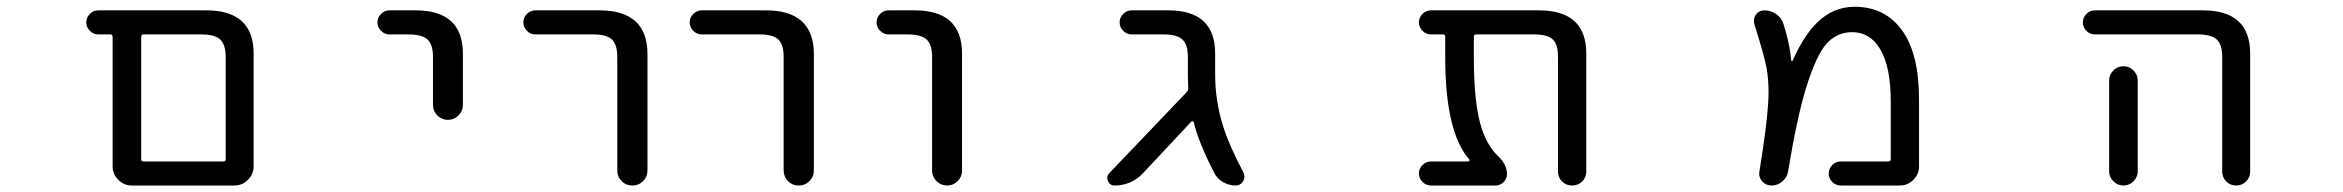

<svg xmlns="http://www.w3.org/2000/svg" viewBox="-20 -578 7040 577"><path d="M397.5 -20.5H376Q352.5 -20.5 335.4 -37.6Q318.4 -54.7 318.4 -78.1V-466.8Q318.4 -474.6 311.5 -474.6H275.4Q260.7 -474.6 250 -485.4Q239.3 -496.1 239.3 -510.7Q239.3 -525.4 250 -536.1Q260.7 -546.9 275.4 -546.9H599.6Q742.2 -546.9 742.2 -417V-78.1Q742.2 -54.7 725.1 -37.6Q708 -20.5 684.6 -20.5ZM658.2 -407.2Q658.2 -444.3 641.6 -459.5Q625 -474.6 585 -474.6H411.1Q404.3 -474.6 404.3 -466.8V-99.6Q404.3 -92.8 411.1 -92.8H651.4Q658.2 -92.8 658.2 -99.6Z M1150.4 -474.6Q1135.7 -474.6 1125 -485.4Q1114.3 -496.1 1114.3 -510.7Q1114.3 -525.4 1125 -536.1Q1135.7 -546.9 1150.4 -546.9H1228.5Q1371.1 -546.9 1371.1 -417V-262.7Q1371.1 -244.1 1357.9 -231Q1344.7 -217.8 1326.2 -217.8Q1307.6 -217.8 1294.4 -231Q1281.2 -244.1 1281.2 -262.7V-407.2Q1281.2 -444.3 1264.6 -459.5Q1248 -474.6 1207 -474.6Z M1588.9 -474.6Q1574.2 -474.6 1563.5 -485.4Q1552.7 -496.1 1552.7 -510.7Q1552.7 -525.4 1563.5 -536.1Q1574.2 -546.9 1588.9 -546.9H1781.2Q1924.8 -546.9 1925.8 -417V-66.4Q1925.8 -46.9 1912.6 -33.7Q1899.4 -20.5 1880.4 -20.5Q1861.3 -20.5 1848.1 -33.7Q1835 -46.9 1835 -66.4V-407.2Q1835 -444.3 1818.8 -459.5Q1802.7 -474.6 1762.7 -474.6Z M2088.9 -474.6Q2074.2 -474.6 2063.5 -485.4Q2052.7 -496.1 2052.7 -510.7Q2052.7 -525.4 2063.5 -536.1Q2074.2 -546.9 2088.9 -546.9H2281.2Q2424.8 -546.9 2425.8 -417V-66.4Q2425.8 -46.9 2412.6 -33.7Q2399.4 -20.5 2380.4 -20.5Q2361.3 -20.5 2348.1 -33.7Q2335 -46.9 2335 -66.4V-407.2Q2335 -444.3 2318.8 -459.5Q2302.7 -474.6 2262.7 -474.6Z M2650.4 -474.6Q2635.7 -474.6 2625 -485.4Q2614.3 -496.1 2614.3 -510.7Q2614.3 -525.4 2625 -536.1Q2635.7 -546.9 2650.4 -546.9H2728.5Q2871.1 -546.9 2871.1 -417V-65.4Q2871.1 -46.9 2857.9 -33.7Q2844.7 -20.5 2826.2 -20.5Q2807.6 -20.5 2794.4 -33.7Q2781.2 -46.9 2781.2 -65.4V-407.2Q2781.2 -444.3 2764.6 -459.5Q2748 -474.6 2707 -474.6Z M3631.8 -354.5Q3631.8 -277.3 3654.3 -203.1Q3672.9 -142.6 3716.8 -59.6Q3719.7 -53.7 3719.7 -46.9Q3719.7 -40 3715.8 -33.2Q3708 -20.5 3693.4 -20.5Q3672.9 -20.5 3654.8 -31.2Q3636.7 -42 3627.9 -60.5Q3581.1 -152.3 3567.4 -210.9Q3566.4 -212.9 3564.5 -213.4Q3562.5 -213.9 3560.5 -212.9L3415 -57.6Q3379.9 -20.5 3329.1 -20.5Q3315.4 -20.5 3309.6 -34.2Q3307.6 -39.1 3307.6 -43.9Q3307.6 -50.8 3313.5 -57.6L3546.9 -301.8Q3551.8 -306.6 3550.8 -313.5Q3549.8 -335.9 3549.8 -347.7V-407.2Q3549.8 -444.3 3533.2 -459.5Q3516.6 -474.6 3477.5 -474.6H3380.9Q3366.2 -474.6 3355.5 -485.4Q3344.7 -496.1 3344.7 -510.7Q3344.7 -525.4 3355.5 -536.1Q3366.2 -546.9 3380.9 -546.9H3491.2Q3631.8 -546.9 3631.8 -417Z M4747.1 -62.5Q4747.1 -44.9 4734.9 -32.7Q4722.7 -20.5 4704.6 -20.5Q4686.5 -20.5 4674.3 -32.7Q4662.1 -44.9 4662.1 -62.5V-407.2Q4662.1 -444.3 4646.5 -459.5Q4630.9 -474.6 4589.8 -474.6H4416Q4409.2 -474.6 4409.2 -466.8V-405.3Q4409.2 -261.7 4433.6 -189.5Q4451.2 -138.7 4480.5 -110.4Q4508.8 -84 4508.8 -54.7Q4508.8 -41 4498.5 -30.8Q4488.3 -20.5 4474.6 -20.5H4280.3Q4265.6 -20.5 4254.9 -31.2Q4244.1 -42 4244.1 -56.6Q4244.1 -71.3 4254.9 -82Q4265.6 -92.8 4280.3 -92.8H4392.6Q4395.5 -92.8 4396 -94.7Q4396.5 -96.7 4395.5 -98.6Q4323.2 -181.6 4323.2 -405.3V-466.8Q4323.2 -474.6 4316.4 -474.6H4280.3Q4265.6 -474.6 4254.9 -485.4Q4244.1 -496.1 4244.1 -510.7Q4244.1 -525.4 4254.9 -536.1Q4265.6 -546.9 4280.3 -546.9H4604.5Q4747.1 -546.9 4747.1 -417Z M5511.7 -20.5Q5497.1 -20.5 5486.3 -31.2Q5475.6 -42 5475.6 -56.6Q5475.6 -71.3 5486.3 -82Q5497.1 -92.8 5511.7 -92.8H5654.3Q5662.1 -92.8 5662.1 -99.6V-272.5Q5662.1 -376 5631.3 -428.7Q5600.6 -481.4 5545.9 -481.4Q5501 -481.4 5469.7 -447.3Q5438.5 -413.1 5407.2 -312.5Q5379.9 -222.7 5353.5 -62.5Q5350.6 -44.9 5336.4 -32.7Q5322.3 -20.5 5303.7 -20.5Q5287.1 -20.5 5275.4 -33.2Q5266.6 -43.9 5266.6 -56.6Q5266.6 -59.6 5267.6 -63.5Q5290 -204.1 5293 -259.8Q5294.9 -280.3 5294.9 -298.8Q5294.9 -338.9 5289.1 -373Q5281.2 -414.1 5252 -505.9Q5251 -510.7 5251 -515.6Q5251 -525.4 5256.8 -534.2Q5266.6 -546.9 5282.2 -546.9Q5301.8 -546.9 5317.9 -535.6Q5334 -524.4 5339.8 -505.9Q5358.4 -447.3 5363.3 -395.5Q5363.3 -394.5 5364.7 -394Q5366.2 -393.6 5367.2 -395.5Q5400.4 -470.7 5441.4 -510.7Q5489.3 -557.6 5553.7 -557.6Q5644.5 -557.6 5695.8 -487.3Q5747.1 -417 5747.1 -278.3V-78.1Q5747.1 -54.7 5730 -37.6Q5712.9 -20.5 5689.5 -20.5Z M6275.4 -474.6Q6260.7 -474.6 6250 -485.4Q6239.3 -496.1 6239.3 -510.7Q6239.3 -525.4 6250 -536.1Q6260.7 -546.9 6275.4 -546.9H6599.6Q6742.2 -546.9 6742.2 -417V-62.5Q6742.2 -44.9 6730 -32.7Q6717.8 -20.5 6700.2 -20.5Q6682.6 -20.5 6670.4 -32.7Q6658.2 -44.9 6658.2 -62.5V-407.2Q6658.2 -444.3 6641.6 -459.5Q6625 -474.6 6585 -474.6ZM6404.3 -335.9V-99.6V-63.5Q6404.3 -45.9 6391.6 -33.2Q6378.9 -20.5 6361.3 -20.5Q6343.8 -20.5 6331.1 -33.2Q6318.4 -45.9 6318.4 -63.5V-99.6V-335.9Q6318.4 -353.5 6331.1 -366.2Q6343.8 -378.9 6361.3 -378.9Q6378.9 -378.9 6391.6 -366.2Q6404.3 -353.5 6404.3 -335.9Z"/></svg>

Font: Rounded Mgen+ 2m regular
Style: Regular
Weight: 400
Designer: [Source Han Sans]
Ryoko NISHIZUKA  (kana & ideographs); Paul D. Hunt (Latin, Greek & Cyrillic); Wenlong ZHANG  (bopomofo
Version: Version 1.059.20150602